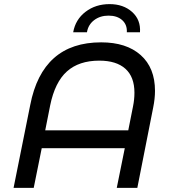

<svg xmlns="http://www.w3.org/2000/svg" viewBox="-20 -914 840 934"><path d="M734 -472Q734 -434 725 -390L648 0H548L587 -193H183L144 0H46L127 -403Q186 -708 472 -708Q595 -708 664.5 -646Q734 -584 734 -472ZM604 -280 627 -396Q634 -430 634 -463Q634 -540 590 -579.5Q546 -619 463 -619Q364 -619 305.5 -566.5Q247 -514 224 -401L200 -280ZM513 -894Q580 -894 622.5 -856Q665 -818 661 -757H597Q599 -794 574.5 -816Q550 -838 508 -838Q467 -838 438 -816Q409 -794 403 -757H336Q347 -819 396 -856.5Q445 -894 513 -894Z"/></svg>

Font: Montserrat Alternates Medium
Style: Italic
Weight: 500
Italic angle: -11.3°
Designer: Julieta Ulanovsky
Foundry: Julieta Ulanovsky
Version: Version 7.200